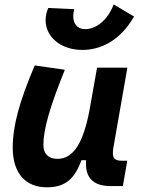

<svg xmlns="http://www.w3.org/2000/svg" viewBox="-20 -816 626 847"><path d="M187 10.3C275.4 10.3 311.5 -34.7 339.4 -109.4H359.9C354 -32.7 390.1 4.9 468.8 4.9H522L541.5 -106.9H518.1C481.9 -106.9 472.7 -120.6 480.5 -166.5L542 -517.6H408.2L374 -325.2V-325.7C347.7 -189.5 305.7 -115.2 233.4 -115.2C193.8 -115.2 171.4 -137.7 171.4 -176.8C171.4 -246.1 200.2 -345.2 266.1 -508.3L133.3 -527.3C64.9 -367.7 36.1 -259.3 36.1 -164.6C36.1 -53.7 90.8 10.3 187 10.3ZM343.3 -595.7C416.5 -595.7 506.8 -629.9 571.3 -743.2L481.4 -796.4C454.1 -723.6 400.9 -687.5 356.4 -687.5C318.4 -687.5 303.2 -713.9 303.2 -744.6C303.2 -755.4 305.2 -765.1 307.6 -775.4L192.9 -780.8C185.1 -763.2 181.2 -744.6 181.2 -727.1C181.2 -652.8 248.5 -595.7 343.3 -595.7Z"/></svg>

Font: Cascadia Code NF
Style: Bold Italic
Weight: 700
Italic angle: -10°
Monospace: yes
Designer: Aaron Bell
Foundry: Saja Typeworks
Version: Version 2404.023